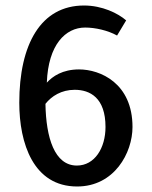

<svg xmlns="http://www.w3.org/2000/svg" viewBox="-20 -665 551 697"><path d="M150 -365C155 -503 218 -565 289 -565C325 -565 371 -555 405 -536L438 -591C408 -617 351 -645 285 -645C128 -645 50 -504 50 -292C50 -145 101 12 260 12C395 12 461 -110 461 -204C461 -363 344 -413 267 -413C207 -413 171 -388 150 -365ZM145 -288C167 -316 203 -339 251 -339C307 -339 363 -310 363 -204C363 -128 324 -64 259 -64C178 -64 147 -165 145 -288Z"/></svg>

Font: Tajawal Medium
Style: Regular
Weight: 500
Designer: Boutros Fonts
Foundry: Created by Boutros International 2017
Version: Version 1.700